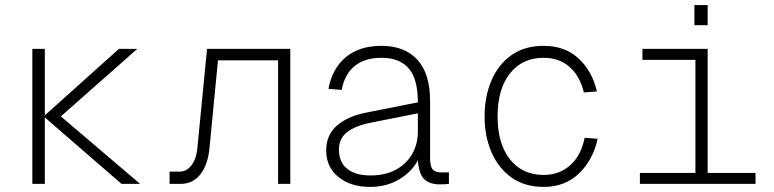

<svg xmlns="http://www.w3.org/2000/svg" viewBox="-20 -722 3040 754"><path d="M107 0V-530H156V-269L447 -530H519L219 -265L530 0H457L156 -261V0Z M646 0V-48H686Q713 -48 732 -73Q751 -98 755 -139L793 -530H1120V0H1072V-485H836L803 -144Q797 -76 767.5 -38Q738 0 690 0Z M1433 12Q1357 12 1309 -27Q1261 -66 1261 -131Q1261 -193 1304.5 -230Q1348 -267 1424 -281L1621 -320Q1621 -412 1585 -453.5Q1549 -495 1478 -495Q1412 -495 1372.5 -462.5Q1333 -430 1322 -369L1270 -373Q1284 -452 1337.5 -497Q1391 -542 1478 -542Q1569 -542 1619 -487.5Q1669 -433 1669 -326V-103Q1669 -68 1679.5 -56.5Q1690 -45 1712 -45H1743V0Q1738 1 1726.5 1.5Q1715 2 1706 2Q1669 2 1647 -17.5Q1625 -37 1621 -93Q1599 -49 1549 -18.5Q1499 12 1433 12ZM1435 -33Q1493 -33 1534.5 -55.5Q1576 -78 1598.5 -117Q1621 -156 1621 -206V-277L1435 -240Q1375 -228 1343 -203Q1311 -178 1311 -135Q1311 -85 1343.5 -59Q1376 -33 1435 -33Z M2115 12Q2040 12 1988.5 -25Q1937 -62 1910 -124.5Q1883 -187 1883 -265Q1883 -343 1910 -406Q1937 -469 1988.5 -505.5Q2040 -542 2115 -542Q2199 -542 2252.5 -492Q2306 -442 2324 -363L2273 -359Q2257 -424 2216.5 -459.5Q2176 -495 2115 -495Q2031 -495 1982.5 -433.5Q1934 -372 1934 -265Q1934 -158 1982.5 -96.5Q2031 -35 2115 -35Q2176 -35 2219 -73Q2262 -111 2276 -181L2327 -177Q2309 -94 2254 -41Q2199 12 2115 12Z M2493 0V-43H2711V-487H2503V-530H2759V-43H2947V0ZM2707 -623V-702H2759V-623Z"/></svg>

Font: Geist Mono UltraLight
Style: Regular
Weight: 200
Monospace: yes
Designer: Basement.studio, Andrés Briganti, Mateo Zaragoza
Foundry: Basement.studio, Vercel, Andrés Briganti, Guido Ferreyra, Mateo Zaragoza
Version: Version 1.400; ttfautohint (v1.8.4.7-5d5b)